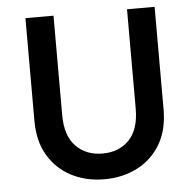

<svg xmlns="http://www.w3.org/2000/svg" viewBox="-51 -741 814 804"><g transform="rotate(-5 356.0 -339.5)"><path d="M85 -259V-690H203V-272Q203 -185 246 -141Q289 -97 358 -97Q427 -97 469.5 -141Q512 -185 512 -272V-690H628V-259Q628 -172 592 -112Q556 -52 494.5 -20.5Q433 11 356 11Q280 11 218.5 -20.5Q157 -52 121 -112Q85 -172 85 -259Z"/></g></svg>

Font: Radio Canada Medium
Style: Regular
Weight: 500
Designer: Charles Daoud, Etienne Aubert Bonn, Alexandre Saumier Demers, Jacques Le Bailly
Foundry: Radio-Canada
Version: Version 2.104; ttfautohint (v1.8.4.7-5d5b);gftools[0.9.28.de